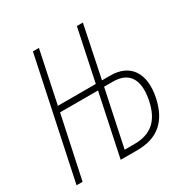

<svg xmlns="http://www.w3.org/2000/svg" viewBox="-163 -854 969 995"><g transform="rotate(-30 322.0 -357.0)"><path d="M14 0H50L129 -370H356L278 0H378C498 0 569 -60 596 -183C626 -323 567 -405 451 -405H400L464 -714H428L363 -405H136L201 -714H165ZM322 -35 393 -371H446C542 -371 583 -309 558 -189C535 -82 478 -35 379 -35Z"/></g></svg>

Font: Noto Sans ExtraCondensed ExtraLight
Style: Italic
Weight: 200
Width: 2
Italic angle: -12°
Designer: Monotype Design Team
Foundry: Monotype Imaging Inc.
Version: Version 2.013